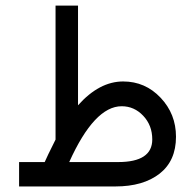

<svg xmlns="http://www.w3.org/2000/svg" viewBox="-20 -672 703 692"><path d="M528.8 -169.4Q528.8 -220.2 496.3 -254.6Q463.9 -289.1 418.5 -289.1Q320.3 -289.1 229.5 -87.9H405.8Q528.8 -87.9 528.8 -169.4ZM180.2 -168.9V-651.9H261.2V-292.5Q337.9 -378.4 423.8 -378.4Q503.4 -378.4 558.8 -319.8Q614.3 -261.2 614.3 -179.2Q614.3 -92.3 555.2 -46.1Q496.1 0 396 0H48.8V-87.9H141.1Q147.9 -104.5 180.2 -168.9Z"/></svg>

Font: Shabnam FD
Style: Regular
Weight: 400
Foundry: DejaVu fonts team - Redesigned by Saber Rastikerdar - Based on Vazir font
Version: Version 5.00;October 20, 2019;FontCreator 12.0.0.2547 64-bit